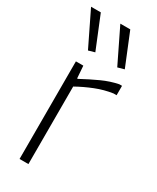

<svg xmlns="http://www.w3.org/2000/svg" viewBox="-205 -862 751 920"><g transform="rotate(30 170.0 -401.5)"><path d="M101 -614 9 -803H63L136 -624ZM263 -614 171 -803H226L299 -624ZM77 -540H118L123 -472H127Q177 -499 222 -519.5Q267 -540 312 -549H327V-497H310Q262 -490 215.5 -471.5Q169 -453 126 -429V0H77Z"/></g></svg>

Font: Encode Sans Narrow
Style: ExtraLight
Weight: 200
Designer: Pablo Impallari, Andres Torresi
Foundry: Pablo Impallari, Andres Torresi
Version: Version 1.000; ttfautohint (v1.00) -l 8 -r 50 -G 200 -x 14 -